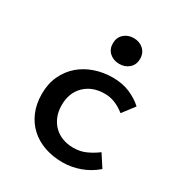

<svg xmlns="http://www.w3.org/2000/svg" viewBox="-174 -863 948 1002"><g transform="rotate(30 300.0 -362.0)"><path d="M344 12Q286 12 236.5 -5Q187 -22 150.5 -55Q114 -88 93.5 -136Q73 -184 73 -245Q73 -306 95.5 -354Q118 -402 156 -435Q194 -468 245 -485.5Q296 -503 352 -503Q412 -503 457.5 -483Q503 -463 534 -434L479 -362Q450 -385 420.5 -397Q391 -409 358 -409Q284 -409 238 -364.5Q192 -320 192 -245Q192 -208 204 -178Q216 -148 237.5 -126.5Q259 -105 289 -93.5Q319 -82 355 -82Q397 -82 431.5 -98Q466 -114 495 -136L543 -62Q500 -25 448.5 -6.5Q397 12 344 12ZM344 -581Q309 -581 285.5 -602Q262 -623 262 -658Q262 -693 285.5 -714.5Q309 -736 344 -736Q379 -736 402.5 -714.5Q426 -693 426 -658Q426 -623 402.5 -602Q379 -581 344 -581Z"/></g></svg>

Font: Source Code Pro Semibold
Style: Regular
Weight: 600
Monospace: yes
Designer: Paul D. Hunt, Teo Tuominen
Foundry: Adobe Systems Incorporated
Version: Version 2.030;PS 1.000;hotconv 16.6.51;makeotf.lib2.5.65220